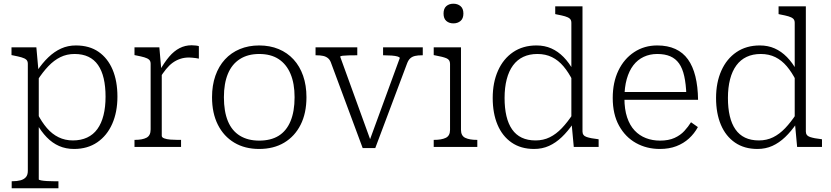

<svg xmlns="http://www.w3.org/2000/svg" viewBox="-20 -792 4482 1035"><path d="M295 223H43V185H46Q72 185 90.5 180Q109 175 119.5 163Q130 151 130 129V-448Q130 -463 121.5 -470.5Q113 -478 95.5 -483Q78 -488 52 -493L42 -495V-537H176L188 -403L189 -394V175Q189 178 202 180.5Q215 183 233.5 184Q252 185 270 185H295ZM379 11Q335 11 298.5 -5Q262 -21 232 -52Q202 -83 177 -127L182 -179Q205 -134 233 -101.5Q261 -69 296 -52Q331 -35 373 -35Q416 -35 449.5 -50.5Q483 -66 505 -96.5Q527 -127 538 -171Q549 -215 549 -271Q549 -326 539 -369Q529 -412 508.5 -441.5Q488 -471 456.5 -486Q425 -501 382 -501Q340 -501 305.5 -484Q271 -467 240.5 -435Q210 -403 181 -358L178 -407Q208 -452 240.5 -483Q273 -514 309.5 -530.5Q346 -547 389 -547Q462 -547 511.5 -512.5Q561 -478 587 -416.5Q613 -355 613 -271Q613 -188 585 -124.5Q557 -61 504.5 -25Q452 11 379 11Z M1052 -543V-476Q1044 -478 1034.5 -479Q1025 -480 1016 -481Q1007 -482 999 -482Q973 -482 951 -474.5Q929 -467 910.5 -453.5Q892 -440 875 -419Q858 -398 841 -371L840 -410Q866 -456 892 -486.5Q918 -517 948 -532.5Q978 -548 1013 -548Q1025 -548 1036.5 -546.5Q1048 -545 1052 -543ZM705 0V-38H708Q747 -38 769.5 -49.5Q792 -61 792 -94V-448Q792 -463 783.5 -470.5Q775 -478 758 -483Q741 -488 715 -493L705 -495V-537H839L850 -411L852 -413V-60Q852 -51 865.5 -46Q879 -41 898.5 -39.5Q918 -38 936 -38H956V0Z M1632 -268Q1632 -182 1600.5 -119.5Q1569 -57 1512 -23Q1455 11 1377 11Q1300 11 1243 -23Q1186 -57 1154.5 -119.5Q1123 -182 1123 -268Q1123 -332 1141 -383.5Q1159 -435 1192.5 -471.5Q1226 -508 1273 -527.5Q1320 -547 1377 -547Q1435 -547 1482 -527.5Q1529 -508 1562.5 -471.5Q1596 -435 1614 -383.5Q1632 -332 1632 -268ZM1187 -268Q1187 -191 1208.5 -139Q1230 -87 1273 -60.5Q1316 -34 1377 -34Q1440 -34 1482 -60Q1524 -86 1546 -138.5Q1568 -191 1568 -268Q1568 -342 1546 -394Q1524 -446 1482 -473.5Q1440 -501 1377 -501Q1316 -501 1273 -473.5Q1230 -446 1208.5 -394Q1187 -342 1187 -268Z M2135 -479Q2135 -484 2123 -487.5Q2111 -491 2091.5 -492.5Q2072 -494 2050 -494H2045V-537H2259V-494H2255Q2233 -494 2217.5 -490.5Q2202 -487 2191.5 -477.5Q2181 -468 2174 -449L2003 6H1935L1766 -449Q1760 -468 1749 -477.5Q1738 -487 1722.5 -490.5Q1707 -494 1685 -494H1681V-537H1906V-494H1901Q1879 -494 1859 -493.5Q1839 -493 1826.5 -491.5Q1814 -490 1814 -486L1983 -20L1970 -28Z M2424 -666Q2401 -666 2386 -679Q2371 -692 2371 -719Q2371 -746 2386 -759Q2401 -772 2424 -772Q2447 -772 2462.5 -759Q2478 -746 2478 -719Q2478 -692 2462.5 -679Q2447 -666 2424 -666ZM2465 -537V-92Q2465 -60 2488 -49Q2511 -38 2550 -38H2553V0H2318V-38H2321Q2360 -38 2383 -49Q2406 -60 2406 -92V-448Q2406 -470 2386.5 -478Q2367 -486 2328 -493L2318 -495V-537Z M3120 -83Q3120 -61 3142.5 -53.5Q3165 -46 3202 -42L3207 -41V0H3073L3061 -130L3060 -133V-669Q3060 -684 3051.5 -691.5Q3043 -699 3026 -704Q3009 -709 2982 -714L2973 -716V-758H3120ZM2872 -547Q2916 -547 2952 -531Q2988 -515 3018 -484.5Q3048 -454 3072 -410L3068 -356Q3045 -402 3017.5 -434.5Q2990 -467 2955.5 -484Q2921 -501 2877 -501Q2834 -501 2801 -485.5Q2768 -470 2745.5 -439.5Q2723 -409 2711.5 -364.5Q2700 -320 2700 -264Q2700 -209 2710 -166.5Q2720 -124 2740.5 -94.5Q2761 -65 2792.5 -50Q2824 -35 2867 -35Q2909 -35 2943.5 -52Q2978 -69 3008.5 -101Q3039 -133 3068 -177L3071 -128Q3041 -84 3008.5 -53Q2976 -22 2939.5 -5.5Q2903 11 2859 11Q2788 11 2738 -23.5Q2688 -58 2662 -119.5Q2636 -181 2636 -264Q2636 -347 2664.5 -411Q2693 -475 2746 -511Q2799 -547 2872 -547Z M3346 -263Q3346 -203 3360.5 -159.5Q3375 -116 3401 -88.5Q3427 -61 3462 -47.5Q3497 -34 3538 -34Q3584 -34 3616 -48.5Q3648 -63 3669 -86Q3690 -109 3705 -133L3742 -107Q3723 -72 3694 -45.5Q3665 -19 3626 -4Q3587 11 3537 11Q3466 11 3408.5 -21Q3351 -53 3317 -114.5Q3283 -176 3283 -264Q3283 -348 3313.5 -411.5Q3344 -475 3398.5 -511Q3453 -547 3523 -547Q3579 -547 3620.5 -528Q3662 -509 3688.5 -472Q3715 -435 3728.5 -380.5Q3742 -326 3743 -254H3327V-296H3699L3680 -279Q3678 -339 3668.5 -381.5Q3659 -424 3640.5 -450Q3622 -476 3593 -488.5Q3564 -501 3523 -501Q3483 -501 3450 -485.5Q3417 -470 3394 -440Q3371 -410 3358.5 -365.5Q3346 -321 3346 -263Z M4324 -83Q4324 -61 4346.5 -53.5Q4369 -46 4406 -42L4411 -41V0H4277L4265 -130L4264 -133V-669Q4264 -684 4255.5 -691.5Q4247 -699 4230 -704Q4213 -709 4186 -714L4177 -716V-758H4324ZM4076 -547Q4120 -547 4156 -531Q4192 -515 4222 -484.5Q4252 -454 4276 -410L4272 -356Q4249 -402 4221.5 -434.5Q4194 -467 4159.5 -484Q4125 -501 4081 -501Q4038 -501 4005 -485.5Q3972 -470 3949.5 -439.5Q3927 -409 3915.5 -364.5Q3904 -320 3904 -264Q3904 -209 3914 -166.5Q3924 -124 3944.5 -94.5Q3965 -65 3996.5 -50Q4028 -35 4071 -35Q4113 -35 4147.5 -52Q4182 -69 4212.5 -101Q4243 -133 4272 -177L4275 -128Q4245 -84 4212.5 -53Q4180 -22 4143.5 -5.5Q4107 11 4063 11Q3992 11 3942 -23.5Q3892 -58 3866 -119.5Q3840 -181 3840 -264Q3840 -347 3868.5 -411Q3897 -475 3950 -511Q4003 -547 4076 -547Z"/></svg>

Font: Roboto Serif ExtraLight
Style: Regular
Weight: 250
Version: Version 1.007